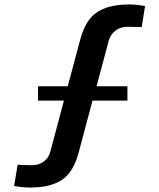

<svg xmlns="http://www.w3.org/2000/svg" viewBox="-20 -830 712 859"><path d="M115 9Q96 9 77.5 7Q59 5 43 2L59 -93Q72 -92 92 -91.5Q112 -91 124 -91Q154 -91 176 -107.5Q198 -124 205 -151L266 -380H150V-444H283L339 -653Q362 -741 414.5 -775.5Q467 -810 557 -810Q577 -810 595 -808Q613 -806 629 -803L614 -709Q598 -709 582 -709.5Q566 -710 550 -710Q518 -710 496.5 -693Q475 -676 467 -650L412 -444H550V-380H394L332 -148Q309 -60 257.5 -25.5Q206 9 115 9Z"/></svg>

Font: Big Shoulders Display ExtraBold
Style: Regular
Weight: 800
Designer: Patric King
Foundry: XO Type Co
Version: Version 1.000; ttfautohint (v1.8.2)